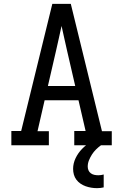

<svg xmlns="http://www.w3.org/2000/svg" viewBox="-20 -755 640 998"><path d="M234 0H39V-74H90L252 -735H348L510 -73H561V0H366V-74H425L388 -234H212L175 -73H234ZM229 -308H371L329 -490Q322 -522 314.5 -554.5Q307 -587 300 -620Q293 -587 285.5 -554.5Q278 -522 271 -490ZM484 223Q469 223 454 220.5Q439 218 425 213Q411 208 398.5 199.5Q386 191 377 179Q368 167 364 152.5Q360 138 360 123Q360 94 373 67Q386 40 406.5 19Q427 -2 452 -17.5Q477 -33 505 -43V0Q491 10 479 22Q467 34 458 48Q449 62 442.5 78Q436 94 436 111Q436 121 440 130.5Q444 140 452.5 146Q461 152 471 154Q481 156 491 156Q498 156 505 155Q512 154 519 152V219Q511 221 502 222Q493 223 484 223Z"/></svg>

Font: Iosevka HT Extended
Style: Regular
Weight: 400
Width: 7
Monospace: yes
Designer: Belleve Invis
Foundry: Belleve Invis
Version: Version 32.3.0; ttfautohint (v1.8.4)